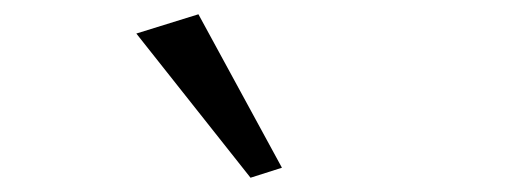

<svg xmlns="http://www.w3.org/2000/svg" viewBox="-20 -816 746 269"><path d="M331 -567 375 -581 258 -796 171 -769Z"/></svg>

Font: TPK Tissa Web Quiz
Style: Regular
Weight: 400
Designer: Jacques Le Bailly, Suppakit Chalermlarp | Katatrad Co.,Ltd.
Foundry: Jacques Le Bailly, Cadson Demak Co.,Ltd.
Version: Version 5.000;Glyphs 3.1.2 (3151)